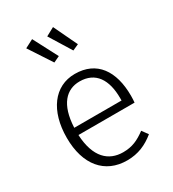

<svg xmlns="http://www.w3.org/2000/svg" viewBox="-197 -917 929 1034"><g transform="rotate(-30 267.5 -400.0)"><path d="M247 -660 168 -811 116 -784 209 -642ZM368 -664 298 -811 246 -783 330 -647ZM477 -281C477 -435 409 -534 273 -534C145 -534 64 -424 64 -257C64 -89 148 11 286 11C355 11 408 -13 457 -53L430 -90C384 -56 346 -38 289 -38C199 -38 133 -97 126 -239H475C476 -249 477 -265 477 -281ZM420 -284H126C132 -426 193 -486 275 -486C374 -486 420 -413 420 -299Z"/></g></svg>

Font: FiraGO Light
Style: Regular
Weight: 300
Designer: bBox Type
Foundry: bBox Type GmbH
Version: Version 1.001;PS 001.001;hotconv 1.0.88;makeotf.lib2.5.64775